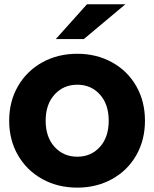

<svg xmlns="http://www.w3.org/2000/svg" viewBox="-20 -854 709 883"><path d="M556.7 -834.4 365.6 -674.4H236.7L380 -834.4ZM22.2 -298.9Q22.2 -387.8 62.8 -457.8Q103.3 -527.8 174.4 -567.2Q245.6 -606.7 335.6 -606.7Q424.4 -606.7 495.6 -567.2Q566.7 -527.8 606.7 -457.8Q646.7 -387.8 646.7 -298.9Q646.7 -210 606.7 -140Q566.7 -70 495.6 -30.6Q424.4 8.9 335.6 8.9Q245.6 8.9 174.4 -30.6Q103.3 -70 62.8 -140Q22.2 -210 22.2 -298.9ZM480 -298.9Q480 -374.4 439.4 -419.4Q398.9 -464.4 335.6 -464.4Q272.2 -464.4 231.1 -419.4Q190 -374.4 190 -298.9Q190 -223.3 231.1 -178.3Q272.2 -133.3 335.6 -133.3Q398.9 -133.3 439.4 -178.3Q480 -223.3 480 -298.9Z"/></svg>

Font: Paperlogy 8 ExtraBold
Style: Regular
Weight: 800
Designer: redesigned by Lee Juim, glyphs from Gmarket Sans & Montserrat
Foundry: PT&
Version: Version 1.001